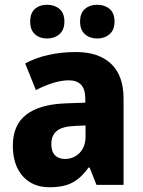

<svg xmlns="http://www.w3.org/2000/svg" viewBox="-20 -778 601 808"><path d="M300 -559Q395 -559 447.5 -509.5Q500 -460 500 -363V0H386L357 -73H353Q322 -30 285.5 -10Q249 10 188 10Q117 10 75.5 -37Q34 -84 34 -165Q34 -252 90.5 -295.5Q147 -339 256 -343L339 -346V-361Q339 -403 321 -421.5Q303 -440 270 -440Q239 -440 203.5 -429Q168 -418 131 -399L86 -511Q128 -534 182 -546.5Q236 -559 300 -559ZM295 -248Q242 -246 219 -227Q196 -208 196 -172Q196 -140 211.5 -124.5Q227 -109 253 -109Q290 -109 315 -134.5Q340 -160 340 -204V-250ZM107 -687Q107 -723 127 -740.5Q147 -758 178 -758Q209 -758 230 -740.5Q251 -723 251 -687Q251 -652 230 -634Q209 -616 178 -616Q147 -616 127 -634Q107 -652 107 -687ZM317 -687Q317 -723 337.5 -740.5Q358 -758 389 -758Q420 -758 441 -740.5Q462 -723 462 -687Q462 -652 441 -634Q420 -616 389 -616Q358 -616 337.5 -634Q317 -652 317 -687Z"/></svg>

Font: Noto Sans Lao UI SemCond ExtBd
Style: Regular
Weight: 800
Width: 4
Designer: Monotype Design Team
Foundry: Monotype Imaging Inc.
Version: Version 2.000; ttfautohint (v1.8.4.7-5d5b)